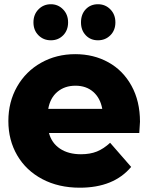

<svg xmlns="http://www.w3.org/2000/svg" viewBox="-20 -863 690 893"><path d="M135.6 -758.9Q135.6 -795.6 158.9 -819.4Q182.2 -843.3 216.7 -843.3Q250 -843.3 273.3 -819.4Q296.7 -795.6 296.7 -758.9Q296.7 -722.2 273.9 -698.9Q251.1 -675.6 216.7 -675.6Q182.2 -675.6 158.9 -698.9Q135.6 -722.2 135.6 -758.9ZM356.7 -758.9Q356.7 -796.7 378.9 -820Q401.1 -843.3 435.6 -843.3Q470 -843.3 493.3 -819.4Q516.7 -795.6 516.7 -758.9Q516.7 -722.2 493.3 -698.9Q470 -675.6 435.6 -675.6Q401.1 -675.6 378.9 -698.9Q356.7 -722.2 356.7 -758.9ZM627.8 -244.4H207.8Q220 -197.8 258.9 -171.7Q297.8 -145.6 356.7 -145.6Q398.9 -145.6 430.6 -158.3Q462.2 -171.1 492.2 -198.9L590 -86.7Q508.9 10 351.1 10Q252.2 10 176.7 -30Q101.1 -70 60 -140.6Q18.9 -211.1 18.9 -300Q18.9 -388.9 59.4 -460Q100 -531.1 171.1 -571.1Q242.2 -611.1 330 -611.1Q415.6 -611.1 483.9 -573.3Q552.2 -535.6 591.7 -463.9Q631.1 -392.2 631.1 -296.7ZM204.4 -356.7H455.6Q446.7 -406.7 413.9 -435.6Q381.1 -464.4 331.1 -464.4Q281.1 -464.4 247.2 -436.1Q213.3 -407.8 204.4 -356.7Z"/></svg>

Font: Paperlogy 9 Black
Style: Regular
Weight: 900
Designer: redesigned by Lee Juim, glyphs from Gmarket Sans & Montserrat
Foundry: PT&
Version: Version 1.001